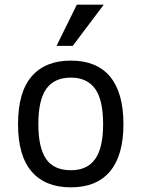

<svg xmlns="http://www.w3.org/2000/svg" viewBox="-20 -786 605 821"><path d="M507.8 -254.9Q507.8 -121.6 450.4 -53.2Q393.1 15.1 283.2 15.1Q173.3 15.1 115.2 -52.5Q57.1 -120.1 57.1 -254.9Q57.1 -392.1 115.5 -459.5Q173.8 -526.9 283.2 -526.9Q393.6 -526.9 450.7 -458.3Q507.8 -389.6 507.8 -254.9ZM420.9 -254.9Q420.9 -359.4 386.5 -406.7Q352.1 -454.1 283.2 -454.1Q212.4 -454.1 178.2 -406.5Q144 -358.9 144 -254.9Q144 -154.8 177 -106.4Q210 -58.1 283.2 -58.1Q353 -58.1 387 -106Q420.9 -153.8 420.9 -254.9ZM291 -589.8H221.7L308.6 -766.1H423.8Z"/></svg>

Font: ClearSansRegular
Style: Regular
Weight: 400
Foundry: Intel Corporation
Version: Version 1.00